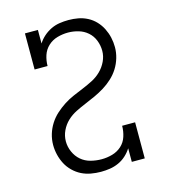

<svg xmlns="http://www.w3.org/2000/svg" viewBox="-111 -832 823 930"><g transform="rotate(-15 300.0 -367.5)"><path d="M281 8Q256 8 231 3.5Q206 -1 184 -12Q162 -23 143.5 -41Q125 -59 113.5 -81Q102 -103 96 -127.5Q90 -152 90 -177Q90 -205 98 -231.5Q106 -258 121 -281.5Q136 -305 156.5 -323.5Q177 -342 200 -357Q223 -372 248.5 -383Q274 -394 299.5 -404.5Q325 -415 349.5 -427.5Q374 -440 394 -459.5Q414 -479 426 -504.5Q438 -530 438 -557Q438 -584 428 -609.5Q418 -635 398 -652.5Q378 -670 352 -677.5Q326 -685 300 -685Q273 -685 246.5 -677.5Q220 -670 200 -651.5Q180 -633 171.5 -607Q163 -581 163 -554H98V-735H163V-667Q175 -686 192 -701Q209 -716 229.5 -726Q250 -736 272.5 -739.5Q295 -743 318 -743Q343 -743 367 -738.5Q391 -734 413 -722.5Q435 -711 452 -693Q469 -675 480 -653Q491 -631 496.5 -607Q502 -583 502 -558Q502 -531 494 -504Q486 -477 471.5 -454Q457 -431 436.5 -412Q416 -393 392.5 -378.5Q369 -364 344 -352.5Q319 -341 293.5 -330.5Q268 -320 243 -307.5Q218 -295 198 -276Q178 -257 166 -231.5Q154 -206 154 -178Q154 -151 165.5 -125Q177 -99 197.5 -81.5Q218 -64 245 -57Q272 -50 300 -50Q327 -50 353.5 -57.5Q380 -65 400 -83Q420 -101 428.5 -127.5Q437 -154 437 -181H502V0H437V-68Q425 -49 408 -33.5Q391 -18 370 -8.5Q349 1 326.5 4.5Q304 8 281 8Z"/></g></svg>

Font: Iosevka Curly Slab LtEx
Style: Regular
Weight: 300
Width: 7
Monospace: yes
Designer: Belleve Invis
Foundry: Belleve Invis
Version: Version 11.1.0; ttfautohint (v1.8.3)